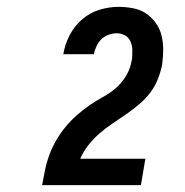

<svg xmlns="http://www.w3.org/2000/svg" viewBox="-20 -863 540 560"><path d="M103 -323V-324Q107 -346 111.5 -368Q116 -390 124 -411.5Q132 -433 143.5 -453Q155 -473 170 -491.5Q185 -510 203 -526Q221 -542 240.5 -555.5Q260 -569 281 -580.5Q302 -592 319.5 -607.5Q337 -623 349 -644Q361 -665 364 -687L365 -688Q366 -702 366 -715.5Q366 -729 361 -741Q356 -753 345 -759.5Q334 -766 320 -766Q309 -766 296.5 -761.5Q284 -757 275.5 -748.5Q267 -740 261.5 -728.5Q256 -717 254 -705H164L165 -706Q169 -733 183 -760Q197 -787 219.5 -806.5Q242 -826 270 -834.5Q298 -843 326 -843Q347 -843 368 -839Q389 -835 405.5 -824Q422 -813 434 -796.5Q446 -780 451 -760Q456 -740 456 -719Q456 -698 453 -676Q449 -654 440.5 -632.5Q432 -611 418 -592.5Q404 -574 385.5 -558.5Q367 -543 347.5 -529.5Q328 -516 308.5 -503Q289 -490 271 -474.5Q253 -459 238 -440Q223 -421 214 -400H404L391 -323Z"/></svg>

Font: Iosevka Term Curly Oblique
Style: Bold
Weight: 700
Italic angle: -9°
Designer: Belleve Invis
Foundry: Belleve Invis
Version: Version 32.3.0